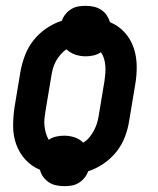

<svg xmlns="http://www.w3.org/2000/svg" viewBox="-20 -589 540 658"><path d="M200 49Q186 49 172 46Q158 43 147 35.5Q136 28 128 17Q120 6 117 -7Q88 -19 67 -42Q46 -65 35.5 -94.5Q25 -124 25 -157Q25 -190 30 -223L50 -343Q55 -371 65.5 -399Q76 -427 94.5 -450.5Q113 -474 138.5 -491.5Q164 -509 192 -518Q196 -530 204.5 -540.5Q213 -551 224.5 -558Q236 -565 248.5 -567Q261 -569 274 -569Q288 -569 301.5 -566Q315 -563 326.5 -555.5Q338 -548 345.5 -537Q353 -526 357 -513Q386 -501 407 -478Q428 -455 438 -425.5Q448 -396 448.5 -363Q449 -330 443 -297L423 -177Q419 -149 408.5 -121Q398 -93 379.5 -69.5Q361 -46 335.5 -28.5Q310 -11 282 -2Q278 10 269.5 20.5Q261 31 249.5 38Q238 45 225 47Q212 49 200 49ZM265 -100Q277 -107 286 -118Q295 -129 301.5 -141Q308 -153 312 -165.5Q316 -178 318 -191L338 -311Q340 -324 341 -337Q342 -350 341 -363Q340 -376 336.5 -388Q333 -400 326 -410Q314 -402 300.5 -399Q287 -396 274 -396Q255 -396 237.5 -402Q220 -408 208 -420Q197 -413 187.5 -402Q178 -391 171.5 -379Q165 -367 161.5 -354.5Q158 -342 156 -329L136 -209Q134 -196 132.5 -183Q131 -170 132.5 -157Q134 -144 137.5 -132Q141 -120 147 -110Q159 -118 172.5 -121Q186 -124 200 -124Q219 -124 236.5 -118Q254 -112 265 -100Z"/></svg>

Font: Iosevka SS04 Extrabold
Style: Italic
Weight: 800
Italic angle: -9°
Monospace: yes
Designer: Belleve Invis
Foundry: Belleve Invis
Version: Version 19.0.0; ttfautohint (v1.8.4)